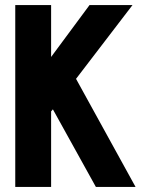

<svg xmlns="http://www.w3.org/2000/svg" viewBox="-20 -735 553 755"><path d="M513 0H357L188 -305L181 -297V0H40V-715H181V-511L332 -715H501L279 -425Z"/></svg>

Font: Akshar SemiBold
Style: Regular
Weight: 600
Designer: Tall Chai
Foundry: Tall Chai
Version: Version 1.000